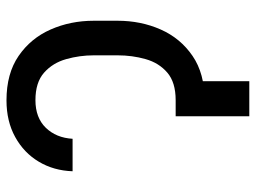

<svg xmlns="http://www.w3.org/2000/svg" viewBox="-117 -660 777 583"><g transform="rotate(-90 271.5 -368.5)"><path d="M234.9 -223.6H258.8Q313 -223.6 342.5 -249Q372.1 -274.4 383.5 -314.9Q395 -355.5 395 -399.9V-472.2Q395 -515.1 383.5 -555.9Q372.1 -596.7 342.5 -623Q313 -649.4 258.8 -649.4Q205.6 -649.4 175 -617.9Q144.5 -586.4 141.6 -536.6H43Q44.9 -593.8 72 -639.2Q99.1 -684.6 147 -710.9Q194.8 -737.3 258.3 -737.3Q339.8 -737.3 393.3 -700.4Q446.8 -663.6 473.4 -603.3Q500 -543 500 -472.2V-399.9Q500 -329.1 473.4 -269Q446.8 -209 393.3 -172.4Q339.8 -135.7 258.3 -135.7H234.9ZM316.4 -223.6V0H210V-223.6Z"/></g></svg>

Font: Inter Variable
Style: Regular
Weight: 400
Designer: Rasmus Andersson
Foundry: rsms
Version: Version 4.001;git-9221beed3